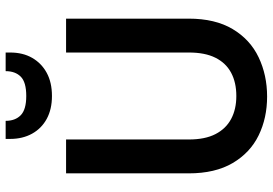

<svg xmlns="http://www.w3.org/2000/svg" viewBox="-163 -791 966 680"><g transform="rotate(-90 320.0 -451.0)"><path d="M318 12Q242 12 180.5 -18Q119 -48 82.5 -110Q46 -172 46 -266V-700H166V-265Q166 -208 185 -171Q204 -134 238.5 -115.5Q273 -97 320 -97Q368 -97 402.5 -115.5Q437 -134 455.5 -171Q474 -208 474 -265V-700H594V-266Q594 -172 557 -110Q520 -48 457 -18Q394 12 318 12ZM320 -750Q273 -750 239 -768.5Q205 -787 186.5 -820.5Q168 -854 168 -898V-914H232Q232 -880 252 -860.5Q272 -841 320 -841Q369 -841 388.5 -860.5Q408 -880 408 -914H474V-898Q474 -853 455 -820Q436 -787 402 -768.5Q368 -750 320 -750Z"/></g></svg>

Font: DM Sans 36pt SemiBold
Style: Regular
Weight: 600
Designer: Colophon Foundry, Jonny Pinhorn
Foundry: Colophon Foundry
Version: Version 4.004;gftools[0.9.30]